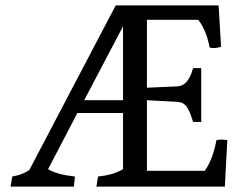

<svg xmlns="http://www.w3.org/2000/svg" viewBox="-20 -687 906 707"><path d="M88 -61 406 -667H785L794 -515Q781 -510 766 -510Q762 -510 752 -512Q740 -576 710 -614H521V-364L633 -369Q673 -370 691 -436H721V-238H691Q679 -278 667 -294.5Q655 -311 632 -312L521 -318V-58H734Q764 -100 777 -171Q791 -173 797 -173Q803 -173 817 -171L808 0H335L341 -37Q369 -40 390.5 -46Q412 -52 433 -64V-271H265L157 -64Q190 -44 256 -37L252 0H19L25 -37Q62 -43 88 -61ZM433 -318V-590L290 -318Z"/></svg>

Font: Caladea
Style: Regular
Weight: 400
Designer: Carolina Giovagnoli and Andres Torresi
Foundry: Carolina Giovagnoli & Andres Torresi
Version: Version 1.001